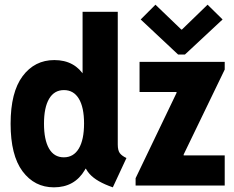

<svg xmlns="http://www.w3.org/2000/svg" viewBox="-20 -803 1013 831"><path d="M468.3 7.8Q433.1 -4.4 408 -18.8Q382.8 -33.2 367.2 -50.8Q351.6 -68.4 344.7 -90.3L368.7 -72.8H329.1L345.7 -135.3V-427.2L324.7 -484.9H337.4V-752H489.7V-177.7Q489.7 -151.4 499 -139.6Q508.3 -127.9 527.3 -119.1ZM213.4 7.8Q129.4 7.8 77.6 -61.5Q25.9 -130.9 25.9 -267.6Q25.9 -403.8 77.9 -473.4Q129.9 -543 215.3 -543Q304.2 -543 347.7 -470.5Q391.1 -397.9 391.1 -270Q391.1 -141.6 346.9 -66.9Q302.7 7.8 213.4 7.8ZM256.3 -122.1Q298.3 -122.1 321 -159.9Q343.8 -197.8 343.8 -268.6Q343.8 -338.4 321.3 -375.7Q298.8 -413.1 256.8 -413.1Q214.8 -413.1 192.6 -375.5Q170.4 -337.9 170.4 -267.6Q170.4 -198.2 192.1 -160.2Q213.9 -122.1 256.3 -122.1ZM566.9 0V-31.7L744.1 -400.9V-404.8H584V-535.2H952.6V-502L774.9 -134.3V-130.4H952.6V0ZM652.8 -782.7 764.6 -675.3H767.6L878.4 -782.7L943.4 -718.8L780.3 -566.9H751L588.9 -718.8Z"/></svg>

Font: Reddit Sans Condensed ExtraBold
Style: Regular
Weight: 800
Designer: Stephen Hutchings
Foundry: Reddit
Version: Version 1.014